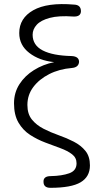

<svg xmlns="http://www.w3.org/2000/svg" viewBox="-20 -697 525 918"><path d="M221 201Q188 201 188 172Q187 145 223 145Q276 144 311 131.5Q346 119 346 84Q346 57 324.5 40.5Q303 24 269 11.5Q235 -1 196.5 -15.5Q158 -30 124 -52Q90 -74 68.5 -110.5Q47 -147 47 -203Q47 -254 73 -294.5Q99 -335 142.5 -362Q186 -389 239 -400Q168 -407 120 -444Q72 -481 72 -539Q72 -610 139 -648Q206 -686 334 -675Q367 -674 367 -643Q366 -616 330 -618Q261 -623 218 -611.5Q175 -600 155.5 -578.5Q136 -557 136 -531Q136 -481 184 -456Q232 -431 323 -429Q358 -427 358 -401Q356 -375 324 -372Q263 -367 215 -342.5Q167 -318 139 -280.5Q111 -243 111 -195Q111 -152 132.5 -125.5Q154 -99 188 -81.5Q222 -64 260.5 -50.5Q299 -37 333 -19.5Q367 -2 388.5 24.5Q410 51 410 94Q410 148 365.5 174.5Q321 201 221 201Z"/></svg>

Font: Shin Retro Maru Gothic Regular
Style: Regular
Weight: 400
Designer: Iose
Foundry: Typographish
Version: Version 1.002